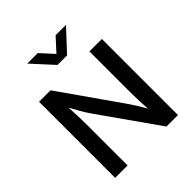

<svg xmlns="http://www.w3.org/2000/svg" viewBox="-226 -980 1124 1124"><g transform="rotate(-45 336.0 -418.5)"><path d="M384 -706H305L185 -837H272L346 -756L420 -837H506ZM76 -630H171L435 -253Q453 -227 469 -201Q485 -175 496 -154H498Q493 -228 493 -301.5Q493 -375 493 -450V-630H596V0H501L244 -365Q225 -392 207 -423.5Q189 -455 176 -480H174Q179 -402 179 -325.5Q179 -249 179 -172V0H76Z"/></g></svg>

Font: Mukta Malar Medium
Style: Regular
Weight: 500
Designer: Aadarsh Rajan, Girish Dalvi, Yashodeep Gholap
Foundry: Ek Type
Version: Version 2.538;PS 1.000;hotconv 16.6.51;makeotf.lib2.5.65220;